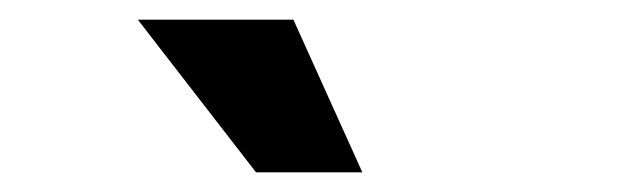

<svg xmlns="http://www.w3.org/2000/svg" viewBox="-20 -790 640 195"><path d="M348 -615H240L120 -770H278Z"/></svg>

Font: Fliege Mono Thin
Style: Regular
Weight: 100
Version: Version 0.020;Glyphs 3.3 (3306)